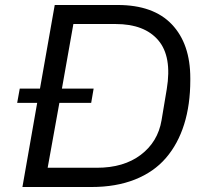

<svg xmlns="http://www.w3.org/2000/svg" viewBox="-20 -749 816 769"><path d="M69.8 0 128.9 -336.9H48.8L59.1 -394H140.1L199.2 -729H451.2Q594.7 -729 668.5 -651.1Q742.2 -573.2 742.2 -436V-428.2Q742.2 -329.6 717.5 -251Q692.9 -172.4 644.5 -116.2Q596.2 -60.1 520.5 -30Q444.8 0 346.2 0ZM170.9 -77.1H368.2Q475.6 -77.1 543.9 -128.9Q612.3 -180.7 627 -267.1L647.9 -392.1Q669.4 -522.5 614 -587.6Q558.6 -652.8 442.9 -652.8H273.9L228 -394H355L345.2 -336.9H217.8Z"/></svg>

Font: Hubot Sans
Style: Italic
Weight: 400
Italic angle: -10°
Designer: Deni Anggara
Foundry: GitHub
Version: Version 1.001;gftools[0.9.31]